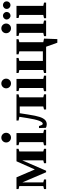

<svg xmlns="http://www.w3.org/2000/svg" viewBox="1013 -1748 908 2975"><g transform="rotate(-90 1467.5 -260.0)"><path d="M310.1 0H286.6L129.4 -367.2V-43.9L174.3 -32.2V0H26.4V-32.2L72.8 -43.9V-415.5L26.4 -426.8V-459H208L329.6 -174.8L456.5 -459H649.9V-426.8L608.4 -415V-43.9L649.9 -32.2V0H426.8V-32.2L471.7 -43.9V-371.1Z M894 -43.9 944.3 -32.2V0H703.1V-32.2L752.9 -43.9V-415L706.1 -426.8V-459H894ZM748 -619.1Q748 -650.9 770.3 -672.4Q792.5 -693.8 823.2 -693.8Q854.5 -693.8 876.2 -672.1Q897.9 -650.4 897.9 -619.1Q897.9 -588.4 876.5 -566.2Q855 -543.9 823.2 -543.9Q792 -543.9 770 -565.7Q748 -587.4 748 -619.1Z M1038.1 -51.8Q1088.4 -51.8 1125.5 -287.6L1145.5 -414.6L1088.4 -426.8V-459H1493.7V-426.8L1447.3 -415V-43.9L1493.7 -32.2V0H1259.8V-32.2L1306.2 -43.9V-408.7H1201.2L1181.6 -282.2Q1162.1 -155.8 1143.3 -99.6Q1124.5 -43.5 1097.4 -16.8Q1070.3 9.8 1029.8 9.8Q1013.7 9.8 998.5 5.9Q983.4 2 975.1 -3.4L971.2 -110.4H1002.4L1018.6 -67.4Q1025.9 -51.8 1038.1 -51.8Z M1732.9 -43.9 1783.2 -32.2V0H1542V-32.2L1591.8 -43.9V-415L1544.9 -426.8V-459H1732.9ZM1586.9 -619.1Q1586.9 -650.9 1609.1 -672.4Q1631.3 -693.8 1662.1 -693.8Q1693.4 -693.8 1715.1 -672.1Q1736.8 -650.4 1736.8 -619.1Q1736.8 -588.4 1715.3 -566.2Q1693.8 -543.9 1662.1 -543.9Q1630.9 -543.9 1608.9 -565.7Q1586.9 -587.4 1586.9 -619.1Z M2231.4 0H1824.2V-32.2L1870.6 -43.9V-415L1824.2 -426.8V-459H2058.1V-426.8L2011.7 -415V-50.3H2160.2V-415L2113.8 -426.8V-459H2347.7V-426.8L2301.3 -415V-43.9L2357.4 -32.2L2349.6 173.8H2293.5Z M2586.9 -43.9 2637.2 -32.2V0H2396V-32.2L2445.8 -43.9V-415L2398.9 -426.8V-459H2586.9ZM2440.9 -619.1Q2440.9 -650.9 2463.1 -672.4Q2485.4 -693.8 2516.1 -693.8Q2547.4 -693.8 2569.1 -672.1Q2590.8 -650.4 2590.8 -619.1Q2590.8 -588.4 2569.3 -566.2Q2547.9 -543.9 2516.1 -543.9Q2484.9 -543.9 2462.9 -565.7Q2440.9 -587.4 2440.9 -619.1Z M2864.7 -43.9 2915 -32.2V0H2673.8V-32.2L2723.6 -43.9V-415L2676.8 -426.8V-459H2864.7ZM2876.5 -551.8Q2853 -551.8 2835.2 -569.1Q2817.4 -586.4 2817.4 -610.8Q2817.4 -635.3 2835.2 -652.1Q2853 -668.9 2876.5 -668.9Q2900.4 -668.9 2917.5 -652.3Q2934.6 -635.7 2934.6 -610.8Q2934.6 -586.4 2917.5 -569.1Q2900.4 -551.8 2876.5 -551.8ZM2712.4 -551.8Q2689 -551.8 2671.1 -569.8Q2653.3 -587.9 2653.3 -610.8Q2653.3 -634.3 2670.9 -651.6Q2688.5 -668.9 2712.4 -668.9Q2736.3 -668.9 2753.4 -651.6Q2770.5 -634.3 2770.5 -610.8Q2770.5 -586.4 2753.4 -569.1Q2736.3 -551.8 2712.4 -551.8Z"/></g></svg>

Font: Tinos
Style: Bold
Weight: 700
Designer: Steve Matteson
Foundry: Monotype Imaging Inc.
Version: Version 1.23